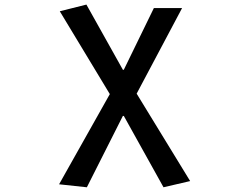

<svg xmlns="http://www.w3.org/2000/svg" viewBox="-20 -584 1040 817"><path d="M349.6 212.9 231.4 200.2 447.3 -183.6 234.4 -536.1 347.7 -564.5 502.9 -287.1H506.8L634.8 -549.8H754.9L561.5 -185.5L789.1 186.5L675.8 212.9L506.8 -90.8H502.9Z"/></svg>

Font: GenEi Gothic M SemiBold
Style: Regular
Weight: 500
Designer: o_tamon (Modified); [Source Han Sans]
Ryoko NISHIZUKA  (kana & ideographs); Paul D. Hunt (Latin, Greek & Cyrillic); Wenl
Version: Version 1.1a;Original Version 1.004